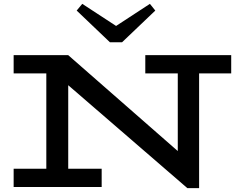

<svg xmlns="http://www.w3.org/2000/svg" viewBox="-20 -973 1236 999"><path d="M955 6 154 -686H335L905 -187V-669H1016V6ZM51 0V-95H509V0ZM221 -15V-686H335V-15ZM51 -591V-686H335L334 -591ZM736 -591V-686H1183V-591ZM760 -953 788 -918 615 -753H552L379 -918L408 -953L584 -838Z"/></svg>

Font: BioRhyme SemiExpanded Medium
Style: Regular
Weight: 500
Width: 6
Designer: Aoife Mooney
Foundry: Aoife Mooney Type
Version: Version 1.600;gftools[0.9.33]